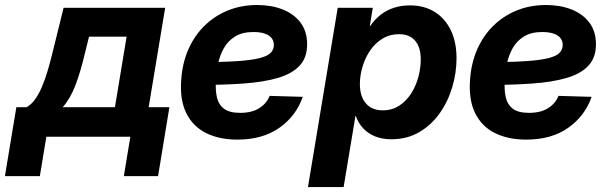

<svg xmlns="http://www.w3.org/2000/svg" viewBox="-77 -554 2462 778"><path d="M-57.1 159.7 -10.7 -119.6H31.2Q50.8 -131.3 65.7 -152.3Q80.6 -173.3 92.8 -201.9Q105 -230.5 115.5 -265.4Q126 -300.3 135.7 -340.3L180.7 -522.5H592.3L525.4 -119.6H609.4L563.5 159.7H424.8L451.2 0H110.8L84.5 159.7ZM177.2 -119.6H388.7L436 -405.3H283.7L267.6 -340.3Q249.5 -262.7 228.5 -208.3Q207.5 -153.8 177.2 -119.6Z M885.3 11.7Q811 11.7 757.6 -15.1Q704.1 -42 677.7 -95.9Q651.4 -149.9 657.2 -229.5Q661.6 -297.4 686 -353.3Q710.4 -409.2 751.5 -449.5Q792.5 -489.7 846.7 -511.7Q900.9 -533.7 964.8 -533.7Q1022.9 -533.7 1068.6 -515.6Q1114.3 -497.6 1140.9 -462.2Q1167.5 -426.8 1167.5 -374.5Q1167.5 -320.8 1137.2 -288.1Q1106.9 -255.4 1049.1 -238.3Q991.2 -221.2 907.2 -215.3Q823.2 -209.5 714.8 -209.5L730 -302.2Q823.2 -302.2 882.6 -306.2Q941.9 -310.1 974.6 -318.4Q1007.3 -326.7 1020 -340.1Q1032.7 -353.5 1032.7 -371.6Q1032.7 -396.5 1011.5 -410.4Q990.2 -424.3 950.2 -424.3Q904.8 -424.3 875.7 -406.2Q846.7 -388.2 830.1 -358.9Q813.5 -329.6 806.4 -294.4Q799.3 -259.3 797.9 -224.6Q795.4 -189 802 -159.7Q808.6 -130.4 830.6 -113.5Q852.5 -96.7 896.5 -96.7Q942.9 -96.7 973.1 -115.5Q1003.4 -134.3 1015.6 -165.5L1149.9 -161.6Q1122.6 -83.5 1054.7 -35.9Q986.8 11.7 885.3 11.7Z M1170.9 204.1 1291.5 -522.5H1433.6L1421.4 -448.2H1422.9Q1441.4 -475.6 1465.8 -494.4Q1490.2 -513.2 1520 -522.7Q1549.8 -532.2 1584 -532.2Q1641.6 -532.2 1683.8 -506.1Q1726.1 -480 1749.5 -431.9Q1772.9 -383.8 1772.9 -317.9Q1772.9 -258.8 1755.4 -200.2Q1737.8 -141.6 1704.1 -94.2Q1670.4 -46.9 1621.3 -18.3Q1572.3 10.3 1508.8 10.3Q1470.7 10.3 1441.9 -1.7Q1413.1 -13.7 1393.8 -34.9Q1374.5 -56.2 1364.7 -84H1363.3L1315.4 204.1ZM1473.6 -106.9Q1511.7 -106.9 1540.5 -125.7Q1569.3 -144.5 1588.9 -175Q1608.4 -205.6 1618.2 -241.9Q1627.9 -278.3 1627.9 -313.5Q1627.9 -362.3 1605.2 -388.9Q1582.5 -415.5 1540 -415.5Q1502.9 -415.5 1473.4 -397.7Q1443.8 -379.9 1423.3 -350.1Q1402.8 -320.3 1392.1 -284.4Q1381.3 -248.5 1381.3 -212.9Q1381.3 -163.6 1405.5 -135.3Q1429.7 -106.9 1473.6 -106.9Z M2055.7 11.7Q1981.4 11.7 1928 -15.1Q1874.5 -42 1848.1 -95.9Q1821.8 -149.9 1827.6 -229.5Q1832 -297.4 1856.4 -353.3Q1880.9 -409.2 1921.9 -449.5Q1962.9 -489.7 2017.1 -511.7Q2071.3 -533.7 2135.3 -533.7Q2193.4 -533.7 2239 -515.6Q2284.7 -497.6 2311.3 -462.2Q2337.9 -426.8 2337.9 -374.5Q2337.9 -320.8 2307.6 -288.1Q2277.3 -255.4 2219.5 -238.3Q2161.6 -221.2 2077.6 -215.3Q1993.7 -209.5 1885.3 -209.5L1900.4 -302.2Q1993.7 -302.2 2053 -306.2Q2112.3 -310.1 2145 -318.4Q2177.7 -326.7 2190.4 -340.1Q2203.1 -353.5 2203.1 -371.6Q2203.1 -396.5 2181.9 -410.4Q2160.6 -424.3 2120.6 -424.3Q2075.2 -424.3 2046.1 -406.2Q2017.1 -388.2 2000.5 -358.9Q1983.9 -329.6 1976.8 -294.4Q1969.7 -259.3 1968.3 -224.6Q1965.8 -189 1972.4 -159.7Q1979 -130.4 2001 -113.5Q2022.9 -96.7 2066.9 -96.7Q2113.3 -96.7 2143.6 -115.5Q2173.8 -134.3 2186 -165.5L2320.3 -161.6Q2293 -83.5 2225.1 -35.9Q2157.2 11.7 2055.7 11.7Z"/></svg>

Font: Inter 28pt
Style: Bold Italic
Weight: 700
Italic angle: -9.3988°
Designer: Rasmus Andersson
Foundry: rsms
Version: Version 4.001;git-66647c0bb